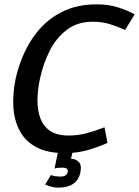

<svg xmlns="http://www.w3.org/2000/svg" viewBox="-20 -695 640 884"><path d="M296 -71Q339 -71 378.5 -81.5Q418 -92 461 -109L475 -37Q433 -18 384 -4Q335 10 279 10Q197 10 146 -18Q95 -46 70 -94Q45 -142 41.5 -203.5Q38 -265 52 -333Q67 -400 96.5 -461.5Q126 -523 171.5 -571Q217 -619 280 -647Q343 -675 425 -675Q480 -675 523.5 -661Q567 -647 600 -629L556 -557Q521 -573 485.5 -584Q450 -595 407 -595Q337 -595 288 -558Q239 -521 209 -461.5Q179 -402 164 -333Q153 -281 152.5 -234Q152 -187 166 -150Q180 -113 211.5 -92Q243 -71 296 -71ZM268 77Q261 77 250.5 77.5Q240 78 231 81L248 0H315L307 36Q328 36 342.5 50.5Q357 65 350 100Q334 169 248 169Q230 169 214.5 164Q199 159 188 155L214 111Q232 118 259 118Q287 118 292 97Q295 77 268 77Z"/></svg>

Font: Epunda Sans Medium
Style: Italic
Weight: 500
Italic angle: -12.0243°
Designer: Simon Atzbach
Foundry: typofactur
Version: Version 2.204; ttfautohint (v1.8.4.7-5d5b)